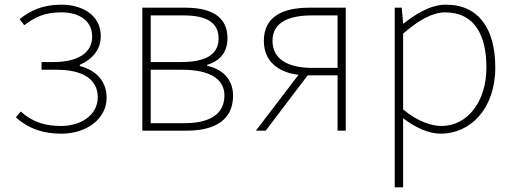

<svg xmlns="http://www.w3.org/2000/svg" viewBox="-20 -560 2202 823"><path d="M243 13C352 13 437 -51 437 -141C437 -220 382 -262 322 -277V-282C376 -306 412 -347 412 -405C412 -494 335 -540 242 -540C161 -540 108 -513 64 -478L84 -452C128 -485 169 -507 242 -507C317 -507 375 -474 375 -403C375 -337 320 -294 208 -294H158V-261H223C334 -261 399 -221 399 -143C399 -67 327 -20 242 -20C176 -20 121 -35 69 -82L48 -57C105 -6 169 13 243 13Z M590 0H781C904 0 979 -48 979 -150C979 -229 923 -266 868 -278V-282C916 -297 955 -329 955 -397C955 -486 889 -527 775 -527H590ZM626 -294V-494H766C872 -494 917 -459 917 -395C917 -333 872 -294 756 -294ZM626 -32V-261H761C878 -261 942 -222 942 -151C942 -73 883 -32 770 -32Z M1427 0H1462V-527H1306C1192 -527 1111 -489 1111 -385C1111 -281 1196 -237 1299 -237H1427ZM1318 -269C1214 -269 1148 -307 1148 -385C1148 -462 1214 -494 1318 -494H1427V-269ZM1077 0H1119L1301 -240L1270 -253Z M1672 243H1708V46V-53C1764 -11 1819 13 1869 13C1995 13 2103 -92 2103 -271C2103 -434 2034 -540 1891 -540C1825 -540 1762 -500 1710 -459H1708L1702 -527H1672ZM1872 -20C1830 -20 1770 -39 1708 -91V-416C1775 -474 1834 -507 1888 -507C2017 -507 2065 -405 2065 -271C2065 -124 1984 -20 1872 -20Z"/></svg>

Font: Source Han Sans JP VF
Style: Regular
Weight: 250
Designer: Ryoko NISHIZUKA 西塚涼子 (kana, bopomofo & ideographs); Paul D. Hunt (Latin, Greek & Cyrillic); Sandoll Communications 산돌커뮤니
Foundry: Adobe
Version: Version 2.004;hotconv 1.0.118;makeotfexe 2.5.65603